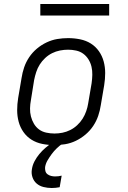

<svg xmlns="http://www.w3.org/2000/svg" viewBox="-20 -719 640 962"><path d="M252 8Q221 8 191.5 2Q162 -4 138 -19Q114 -34 97.5 -57.5Q81 -81 73.5 -109Q66 -137 66 -167Q66 -197 71 -228L88 -328Q92 -355 101 -381.5Q110 -408 126 -432Q142 -456 164.5 -475Q187 -494 213.5 -506.5Q240 -519 267 -523.5Q294 -528 321 -528Q352 -528 381.5 -522Q411 -516 435 -501Q459 -486 475.5 -462.5Q492 -439 499.5 -411Q507 -383 507 -353Q507 -323 502 -292L485 -192Q481 -165 472 -138.5Q463 -112 447 -88Q431 -64 408.5 -45Q386 -26 360 -13.5Q334 -1 306.5 3.5Q279 8 252 8ZM253 -50Q273 -50 293 -54Q313 -58 332 -67.5Q351 -77 367 -92Q383 -107 394 -124.5Q405 -142 412 -162Q419 -182 422 -202L439 -302Q442 -323 442.5 -344Q443 -365 438.5 -384.5Q434 -404 423.5 -421Q413 -438 397.5 -449.5Q382 -461 362 -465.5Q342 -470 321 -470Q301 -470 280.5 -466Q260 -462 241 -452.5Q222 -443 206 -428Q190 -413 179 -395.5Q168 -378 161.5 -358Q155 -338 151 -318L135 -218Q131 -197 130.5 -176Q130 -155 135 -135.5Q140 -116 150 -99Q160 -82 175.5 -70.5Q191 -59 211.5 -54.5Q232 -50 253 -50ZM239 223Q218 223 198 218Q178 213 163.5 200.5Q149 188 142.5 168.5Q136 149 140 128Q143 108 153 89Q163 70 177 53Q191 36 208 21.5Q225 7 243 -5L248 -8H295L294 0Q278 11 264 24.5Q250 38 239 53Q228 68 218.5 84Q209 100 206 118Q205 128 207.5 138Q210 148 218 154Q226 160 236 162.5Q246 165 256 165Q264 165 273 164Q282 163 289 161L279 219Q269 221 259 222Q249 223 239 223ZM182 -641V-699H527V-641Z"/></svg>

Font: Iosevka Etoile Light
Style: Italic
Weight: 300
Italic angle: -9°
Designer: Belleve Invis
Foundry: Belleve Invis
Version: Version 22.1.2; ttfautohint (v1.8.4)